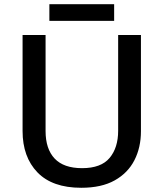

<svg xmlns="http://www.w3.org/2000/svg" viewBox="-20 -880 776 910"><path d="M648 -258Q648 -181 617 -120.5Q586 -60 523.5 -25Q461 10 365 10Q228 10 157.5 -63Q87 -136 87 -259V-714H196V-259Q196 -174 239 -128.5Q282 -83 369 -83Q459 -83 499.5 -131.5Q540 -180 540 -260V-714H648ZM521 -860V-781H214V-860Z"/></svg>

Font: Noto Sans Thai Looped Medium
Style: Regular
Weight: 500
Designer: Sasikarn Vongin, Ben Mitchell
Foundry: The Fontpad Ltd
Version: Version 1.001; ttfautohint (v1.8.4.7-5d5b)